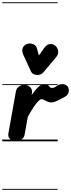

<svg xmlns="http://www.w3.org/2000/svg" viewBox="-25 -1250 628 1698"><path d="M115.5 0Q88 0 66 -18.2Q44 -36.5 49 -68.5L115.5 -441.5Q121 -470.5 144.2 -485.5Q167.5 -500.5 191 -500.5Q219 -500.5 241.2 -479.8Q263.5 -459 257.5 -424.5L254 -407.5Q282.5 -450.5 311.8 -478.5Q341 -506.5 365.5 -506.5Q389 -506.5 399 -498Q409 -489.5 415.8 -480.8Q422.5 -472 435.5 -472Q450 -472 464.8 -481.5Q479.5 -491 487 -496Q501.5 -505.5 524.2 -506Q547 -506.5 565.2 -493.5Q583.5 -480.5 583.5 -450Q583.5 -428.5 573.2 -415.2Q563 -402 548.8 -394Q534.5 -386 523 -380Q503.5 -369.5 476.2 -356.8Q449 -344 431.5 -344Q411.5 -344 395.2 -351.2Q379 -358.5 365.8 -365.8Q352.5 -373 340.5 -373Q332.5 -373 316 -357.5Q299.5 -342 275.5 -307.2Q251.5 -272.5 220.5 -215L192.5 -58.5Q187 -30 163.2 -15Q139.5 0 115.5 0ZM115.5 0Q88 0 66 -18.2Q44 -36.5 49 -68.5L115.5 -441.5Q121 -470.5 144.2 -485.5Q167.5 -500.5 191 -500.5Q219 -500.5 241.2 -479.8Q263.5 -459 257.5 -424.5L254 -407.5Q282.5 -450.5 311.8 -478.5Q341 -506.5 365.5 -506.5Q389 -506.5 399 -498Q409 -489.5 415.8 -480.8Q422.5 -472 435.5 -472Q450 -472 464.8 -481.5Q479.5 -491 487 -496Q501.5 -505.5 524.2 -506Q547 -506.5 565.2 -493.5Q583.5 -480.5 583.5 -450Q583.5 -428.5 573.2 -415.2Q563 -402 548.8 -394Q534.5 -386 523 -380Q503.5 -369.5 476.2 -356.8Q449 -344 431.5 -344Q411.5 -344 395.2 -351.2Q379 -358.5 365.8 -365.8Q352.5 -373 340.5 -373Q332.5 -373 316 -357.5Q299.5 -342 275.5 -307.2Q251.5 -272.5 220.5 -215L192.5 -58.5Q187 -30 163.2 -15Q139.5 0 115.5 0ZM307 -587Q290 -587 273.8 -593.5Q257.5 -600 248 -620L182 -764Q164.5 -802.5 176.8 -828Q189 -853.5 216 -861.5Q243 -870 269.2 -859Q295.5 -848 302 -821.5L319 -759L364.5 -824Q389 -858 416.8 -860.5Q444.5 -863 466 -844Q487 -824.5 489.5 -797.2Q492 -770 474.5 -748.5L359.5 -611Q348.5 -598 334.8 -592.5Q321 -587 307 -587ZM-5 420.5H484.5V428.5H-5ZM-5 -16H484.5V0H-5ZM-5 -505.5H484.5V-497.5H-5ZM-5 -1230H484.5V-1222H-5Z"/></svg>

Font: Edu VIC WA NT Pre Guide
Style: Regular
Weight: 400
Designer: Tina and Corey Anderson, Eben Sorkin, Mirko Velimirovic
Foundry: Google for Education
Version: Version 1.000